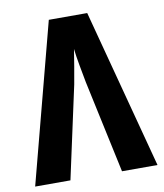

<svg xmlns="http://www.w3.org/2000/svg" viewBox="-81 -781 725 847"><g transform="rotate(-10 281.5 -357.0)"><path d="M8 0H166L256 -414C264 -458 276 -527 282 -568C286 -529 300 -458 308 -415L397 0H556L367 -714H195Z"/></g></svg>

Font: Noto Sans Mono SemiCondensed ExtraBold
Style: Regular
Weight: 800
Width: 4
Designer: Monotype Design Team
Foundry: Monotype Imaging Inc.
Version: Version 2.014